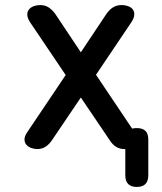

<svg xmlns="http://www.w3.org/2000/svg" viewBox="-20 -580 640 760"><path d="M500 -492 360 -284 503 -71Q511 -73 522 -73Q544 -73 555.5 -62Q567 -51 567 -28V114Q567 137 555.5 148.5Q544 160 521.5 160Q499 160 487.5 148.5Q476 137 476 114V10H472Q454 10 440 1.5Q426 -7 415 -24L300 -194L185 -24Q174 -8 160 1Q146 10 127 10Q115 10 103 5.5Q91 1 84 -7.5Q77 -16 77 -28.5Q77 -41 88 -57L240 -283L99 -492Q88 -509 88 -522Q88 -535 95.5 -543.5Q103 -552 115 -556Q127 -560 139 -560Q158 -560 172 -551Q186 -542 198 -526L300 -373L402 -526Q414 -543 428.5 -551.5Q443 -560 462 -560Q474 -560 486 -556Q498 -552 505 -543.5Q512 -535 511.5 -522Q511 -509 500 -492Z"/></svg>

Font: Maple Mono Normal NL Medium
Style: Regular
Weight: 500
Monospace: yes
Designer: subframe7536
Version: Version 7.000